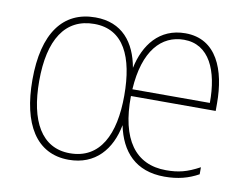

<svg xmlns="http://www.w3.org/2000/svg" viewBox="-65 -626 936 725"><g transform="rotate(10 403.5 -263.5)"><path d="M591 -537C491 -537 437 -464 418 -374C401 -469 349 -537 246 -537C122 -537 52 -443 52 -264C52 -95 114 10 239 10C341 10 399 -59 417 -154C437 -56 495 10 606 10C658 10 698 -1 736 -22V-49C688 -23 655 -15 608 -15C490 -15 427 -102 429 -268H754V-297C754 -425 711 -537 591 -537ZM246 -512C359 -512 404 -413 404 -265C404 -116 355 -15 239 -15C130 -15 78 -111 78 -264C78 -422 134 -512 246 -512ZM590 -512C687 -512 728 -418 727 -294H430C439 -444 504 -512 590 -512Z"/></g></svg>

Font: Noto Sans Oriya Cond Thin
Style: Regular
Weight: 100
Width: 3
Designer: Amélie Bonet and Sol Matas
Foundry: Google LLC
Version: Version 2.006